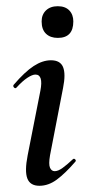

<svg xmlns="http://www.w3.org/2000/svg" viewBox="-20 -589 287 618"><path d="M107 9Q77 9 68 -14.5Q59 -38 69 -89L110 -297Q120 -349 94 -349Q84 -349 68 -338.5Q52 -328 33 -307Q29 -303 25 -307.5Q21 -312 24 -316Q60 -358 88.5 -376.5Q117 -395 144 -395Q174 -395 183 -373Q192 -351 183 -306L141 -89Q136 -60 141 -49Q146 -38 156 -38Q167 -38 181.5 -48.5Q196 -59 214 -76Q218 -80 222 -76Q226 -72 222 -68Q190 -31 163 -11Q136 9 107 9ZM166 -467Q142 -467 128 -480.5Q114 -494 114 -520Q114 -542 128 -555.5Q142 -569 166 -569Q190 -569 203 -555.5Q216 -542 216 -520Q216 -467 166 -467Z"/></svg>

Font: Cormorant SemiBold
Style: Italic
Weight: 600
Italic angle: -10°
Designer: Christian Thalmann (Catharsis Fonts)
Foundry: Catharsis Fonts
Version: Version 4.000